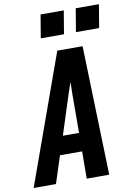

<svg xmlns="http://www.w3.org/2000/svg" viewBox="-123 -1014 742 1076"><g transform="rotate(-10 248.5 -475.5)"><path d="M-21 0 243 -735H387L409 0H281L282 -155H156L106 0ZM283 -260 284 -490Q285 -505 285 -519.5Q285 -534 285 -549Q280 -534 275 -519.5Q270 -505 265 -490L191 -260ZM364 -819 386 -951H518L496 -819ZM164 -819 186 -951H318L296 -819Z"/></g></svg>

Font: Iosevka SS04 Extrabold Oblique
Style: Regular
Weight: 800
Italic angle: -9°
Monospace: yes
Designer: Belleve Invis
Foundry: Belleve Invis
Version: Version 19.0.0; ttfautohint (v1.8.4)